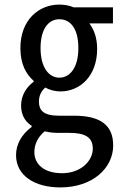

<svg xmlns="http://www.w3.org/2000/svg" viewBox="-20 -576 540 838"><path d="M243 242C385 242 474 157 474 59C474 -31 417 -71 303 -71H237C168 -71 150 -96 150 -132C150 -160 160 -177 177 -194C199 -182 223 -177 244 -177C329 -177 404 -244 404 -362C404 -414 389 -448 370 -474H473V-544H301C284 -552 260 -556 239 -556C151 -556 69 -491 69 -366C69 -296 94 -252 127 -223V-219C98 -199 72 -161 72 -116C72 -73 91 -44 118 -27V-22C74 11 50 54 50 101C50 191 132 242 243 242ZM239 -237C195 -237 157 -279 157 -366C157 -453 194 -492 239 -492C287 -492 322 -452 322 -366C322 -279 284 -237 239 -237ZM251 180C175 180 130 143 130 88C130 57 142 25 175 -3C199 3 217 4 239 4H283C350 4 385 22 385 73C385 126 333 180 251 180Z"/></svg>

Font: Noto Sans Mono CJK SC Regular
Style: Regular
Weight: 400
Designer: Ryoko NISHIZUKA (kana & ideographs); Paul D. Hunt (Latin, Greek & Cyrillic); Wenlong ZHANG (bopomofo); Sandoll Communica
Foundry: Adobe Systems Incorporated
Version: Version 1.005;PS 1.005;hotconv 1.0.96;makeotf.lib2.5.65012